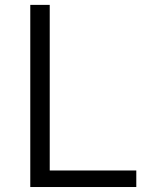

<svg xmlns="http://www.w3.org/2000/svg" viewBox="-20 -751 575 771"><path d="M101.6 0V-731.4H179.7V-66.4H527.3V0Z"/></svg>

Font: Batunionen A1
Style: Regular
Weight: 400
Designer: HanYang I&C Co.,Ltd.
Foundry: HanYang I&C Co.,Ltd.
Version: Version 2.50; ttfautohint (v1.6)